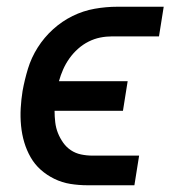

<svg xmlns="http://www.w3.org/2000/svg" viewBox="-20 -550 540 570"><path d="M240 0Q214 0 189 -4Q164 -8 141.5 -19Q119 -30 101 -46Q83 -62 71 -83Q59 -104 52 -127.5Q45 -151 42.5 -177Q40 -203 41.5 -229Q43 -255 47 -280Q53 -313 63 -346Q73 -379 92 -409Q111 -439 137.5 -463Q164 -487 195.5 -502.5Q227 -518 261 -524Q295 -530 328 -530H466L452 -442H313Q295 -442 277.5 -438.5Q260 -435 243 -426.5Q226 -418 211.5 -405Q197 -392 186 -376.5Q175 -361 167.5 -344Q160 -327 155 -309H359L345 -221H142Q142 -204 144 -187Q146 -170 152 -155Q158 -140 167.5 -126.5Q177 -113 190.5 -104Q204 -95 220.5 -91.5Q237 -88 255 -88H393L379 0Z"/></svg>

Font: Iosevka Slab Semibold
Style: Italic
Weight: 600
Italic angle: -9°
Monospace: yes
Designer: Belleve Invis
Foundry: Belleve Invis
Version: Version 11.1.1; ttfautohint (v1.8.3)